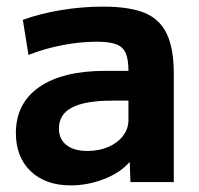

<svg xmlns="http://www.w3.org/2000/svg" viewBox="-20 -550 601 580"><path d="M194 10Q117 10 72.5 -33Q28 -76 28 -148Q28 -238 98.5 -287Q169 -336 299 -336H368Q368 -371 359.5 -390Q351 -409 330.5 -416.5Q310 -424 272 -424Q222 -424 168 -413.5Q114 -403 66 -384L49 -490Q101 -509 164.5 -519.5Q228 -530 291 -530Q371 -530 417 -511Q463 -492 484 -447.5Q505 -403 505 -328V0H374L372 -60H371Q343 -28 294 -9Q245 10 194 10ZM244 -94Q279 -94 307 -106Q335 -118 351.5 -139.5Q368 -161 368 -187V-246H319Q238 -246 198 -225.5Q158 -205 158 -162Q158 -130 180.5 -112Q203 -94 244 -94Z"/></svg>

Font: M PLUS 1 Thin
Style: Bold
Weight: 700
Version: Version 1.001